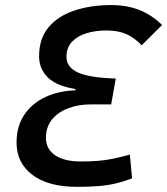

<svg xmlns="http://www.w3.org/2000/svg" viewBox="-20 -723 656 753"><path d="M415.5 -703.1Q477.5 -703.1 526.1 -684.1Q574.7 -665 615.7 -625L535.6 -545.4Q506.8 -575.7 474.6 -589.6Q442.4 -603.5 397.9 -603.5Q354 -603.5 318.6 -592.5Q283.2 -581.5 262 -558.8Q240.7 -536.1 240.7 -500.5Q240.7 -459 286.1 -438.5Q331.5 -418 434.1 -415L416 -313.5H335Q287.1 -313.5 247.3 -298.3Q207.5 -283.2 183.8 -254.2Q160.2 -225.1 160.2 -182.1Q160.2 -138.7 196 -114.3Q231.9 -89.8 296.9 -89.8Q336.9 -89.8 366 -92.3Q395 -94.7 423.6 -100.6Q452.1 -106.4 489.3 -116.7L498 -23.4Q464.4 -10.7 433.3 -3.4Q402.3 3.9 366.5 6.8Q330.6 9.8 281.7 9.8Q169.4 9.8 107.2 -37.1Q44.9 -84 44.9 -164.1Q44.9 -226.6 74.7 -272Q104.5 -317.4 158.2 -342.5Q211.9 -367.7 283.7 -369.1L271 -342.8L280.8 -399.9L284.2 -372.6Q204.6 -383.8 168.9 -418Q133.3 -452.1 133.3 -502.4Q133.3 -571.8 170.4 -616Q207.5 -660.2 271.7 -681.6Q335.9 -703.1 415.5 -703.1Z"/></svg>

Font: Cascadia Mono Medium
Style: Italic
Weight: 500
Italic angle: -10°
Monospace: yes
Designer: Aaron Bell
Foundry: Saja Typeworks
Version: Version 2407.024